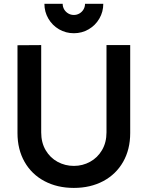

<svg xmlns="http://www.w3.org/2000/svg" viewBox="-20 -952 760 988"><path d="M70 -267.5V-719.2L192 -720V-270.7Q192 -218.1 215.1 -178.9Q238.2 -139.8 276.8 -119Q315.3 -98.3 360 -98.3Q405.1 -98.3 443.6 -119.5Q482.2 -140.6 505.1 -179.8Q528 -218.9 528 -270.7V-720H650V-267.5Q650 -183 613.5 -119Q577 -55 511.2 -20Q445.3 15 360 15Q274.7 15 208.8 -20Q143 -54.9 106.5 -118.9Q70 -182.9 70 -267.5ZM208.5 -932.5H302.5Q302.5 -916.7 310.2 -903.6Q318 -890.5 331.1 -882.8Q344.2 -875 360 -875Q375.9 -875 389 -882.8Q402.1 -890.5 409.8 -903.6Q417.5 -916.7 417.5 -932.5H511.5Q511.5 -891.1 491.2 -856.3Q471 -821.5 436.2 -801.2Q401.4 -781 360 -781Q318.6 -781 283.8 -801.2Q249 -821.5 228.8 -856.3Q208.5 -891.1 208.5 -932.5Z"/></svg>

Font: Tap Sans
Style: Regular
Weight: 400
Designer: Tap Payments
Foundry: Tap Payments
Version: Version 1.001;Glyphs 3.1.2 (3151)